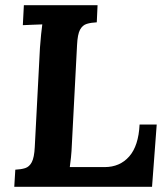

<svg xmlns="http://www.w3.org/2000/svg" viewBox="-20 -720 646 740"><path d="M35 0 39 -66Q61 -67 77 -72Q93 -77 102.5 -95Q112 -113 114 -153L134 -536Q136 -563 138.5 -588Q141 -613 143 -626Q127 -625 103 -624.5Q79 -624 68 -623L72 -700H356L353 -634Q331 -633 314.5 -628Q298 -623 288.5 -605.5Q279 -588 277 -547L257 -164Q256 -137 253.5 -113Q251 -89 249 -76H383Q442 -76 478 -117Q514 -158 518 -240H584L566 0Z"/></svg>

Font: Lora
Style: Italic
Weight: 400
Italic angle: -3°
Designer: Olga Karpushina, Alexei Vanyashin (Cyrillic)
Foundry: Cyreal
Version: Version 3.008